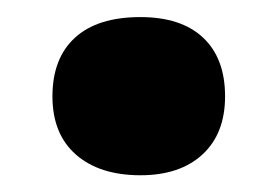

<svg xmlns="http://www.w3.org/2000/svg" viewBox="-20 -195 329 227"><path d="M42 -81.1Q42 -126 68.6 -150.4Q95.2 -174.8 146 -174.8Q194.3 -174.8 220.2 -150.4Q246.1 -126 246.1 -81.1Q246.1 -37.1 219.5 -12.5Q192.9 12.2 146 12.2Q97.7 12.2 69.8 -12.2Q42 -36.6 42 -81.1Z"/></svg>

Font: TypoPRO Open Sans
Style: Regular
Weight: 800
Foundry: Ascender Corporation
Version: Version 1.10